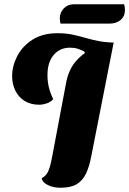

<svg xmlns="http://www.w3.org/2000/svg" viewBox="-20 -860 607 902"><path d="M264 22Q231 22 205 9.5Q179 -3 176 -23Q191 -31 199.5 -43Q208 -55 214 -75.5Q220 -96 226 -129L290 -468Q301 -528 332 -567Q363 -606 409 -628.5Q455 -651 514 -660L409 -127Q400 -78 384 -44.5Q368 -11 340 5.5Q312 22 264 22ZM165 -368Q123 -368 94.5 -386.5Q66 -405 51.5 -435.5Q37 -466 37 -502Q37 -550 61 -596.5Q85 -643 132.5 -673.5Q180 -704 251 -704Q289 -704 320 -697.5Q351 -691 380 -682.5Q409 -674 441 -667.5Q473 -661 514 -660L379 -610L376 -618Q361 -626 345 -631Q329 -636 309 -636Q261 -636 232 -601.5Q203 -567 203 -507Q203 -478 209 -452Q215 -426 230 -394Q217 -380 198.5 -374Q180 -368 165 -368ZM264 -749Q263 -756 262 -762Q261 -768 261 -774Q261 -801 279.5 -820.5Q298 -840 328 -840H563Q565 -834 566 -827Q567 -820 567 -813Q567 -784 547 -766.5Q527 -749 493 -749Z"/></svg>

Font: Sansita Swashed Light
Style: Bold
Weight: 700
Version: Version 1.003